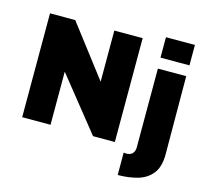

<svg xmlns="http://www.w3.org/2000/svg" viewBox="-124 -854 1291 1191"><g transform="rotate(15 522.0 -258.5)"><path d="M65 0V-667H227L539 -259L478 -127V-667H660V0H520L207 -391L247 -482V0ZM730 193V49Q750 53 766 48.5Q782 44 791 30.5Q800 17 800 -5V-509H982L984 -7Q984 73 949.5 116.5Q915 160 857 176.5Q799 193 730 193ZM798 -579V-710H984V-579Z"/></g></svg>

Font: Maven Pro Black
Style: Regular
Weight: 900
Designer: Joe Prince
Foundry: Joe Prince
Version: Version 2.103